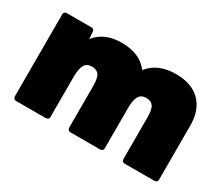

<svg xmlns="http://www.w3.org/2000/svg" viewBox="-99 -789 1185 1026"><g transform="rotate(30 493.0 -276.0)"><path d="M922 0H738Q722 0 720 -18V-275Q720 -324 706.5 -343Q693 -362 663 -362Q631 -362 618 -338Q605 -314 605 -268V-18Q605 -2 587 0H403Q387 0 385 -18V-275Q385 -324 371.5 -343Q358 -362 328 -362Q296 -362 283 -338Q270 -314 270 -268V-18Q270 -2 252 0H68Q52 0 50 -18V-524Q50 -541 68 -542H220Q237 -542 238 -525L241 -482Q296 -552 402 -552Q516 -552 569 -480Q626 -552 737 -552Q835 -552 887.5 -499Q940 -446 940 -353V-18Q940 -2 922 0Z"/></g></svg>

Font: YamahaIndonesia935. App Black
Style: Regular
Weight: 900
Designer: Dalton Maag Ltd
Foundry: Dalton Maag Ltd
Version: Version 1.002; January 01, 2024; Regular/Italic